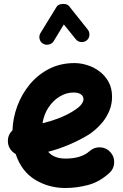

<svg xmlns="http://www.w3.org/2000/svg" viewBox="-20 -881 622 968"><path d="M531.2 -8.8Q481 37.1 422.9 52Q364.7 66.9 310.1 66.9Q225.6 66.9 156.7 24.9Q87.9 -17.1 59.1 -104.5Q43 -113.3 32 -129.2Q21 -145 20 -165Q17.6 -199.7 43 -224.1Q44.9 -285.6 67.1 -345.9Q89.4 -406.2 129.9 -455.3Q170.4 -504.4 227.5 -533.7Q284.7 -563 355.5 -563Q386.7 -563 419.9 -552.7Q453.1 -542.5 481.4 -521.2Q509.8 -500 527.3 -468.3Q544.9 -436.5 544.9 -393.1Q544.9 -355 531.5 -323Q518.1 -291 498.3 -266.6Q478.5 -242.2 458.5 -225.6Q438.5 -209 424.8 -200.7Q376.5 -171.9 325.9 -150.6Q275.4 -129.4 222.7 -115.7Q252.4 -81.5 310.1 -81.5Q390.1 -81.5 431.6 -119.1Q454.6 -139.6 485.4 -138.2Q516.1 -136.7 536.6 -113.8Q557.1 -91.3 555.7 -60.3Q554.2 -29.3 531.2 -8.8ZM351.1 -414.6Q314.9 -414.6 281.7 -394.8Q248.5 -375 225.1 -340.1Q201.7 -305.2 194.3 -259.8Q278.8 -279.3 343.3 -317.4Q376.5 -337.4 388.7 -352.8Q400.9 -368.2 400.9 -380.9Q400.9 -396.5 387.5 -405.5Q374 -414.6 351.1 -414.6ZM196.3 -661.1Q183.1 -669.4 179.4 -685.1Q175.8 -700.7 184.1 -714.4L265.1 -846.2Q271 -856 283.7 -859.4Q296.4 -862.8 309.3 -860.4Q322.3 -857.9 328.6 -849.6L422.4 -731.9Q432.1 -719.7 430.7 -703.1Q429.2 -686.5 416.5 -676.8Q404.3 -667.5 387.9 -669.2Q371.6 -670.9 361.8 -683.6L301.8 -757.8L250.5 -673.3Q242.7 -660.2 226.3 -656.5Q210 -652.8 196.3 -661.1Z"/></svg>

Font: Mikhak-DS1-FD ExtraBold
Style: Regular
Weight: 800
Designer: Amin Abedi
Version: Version 3.2